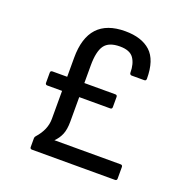

<svg xmlns="http://www.w3.org/2000/svg" viewBox="-121 -780 871 894"><g transform="rotate(20 315.0 -333.5)"><path d="M130.9 0Q121.1 0 121.1 -9.8V-53.2Q121.1 -60.1 126 -64.9Q168.9 -112.8 168.9 -166V-305.2H96.2Q85.9 -305.2 85.9 -314.9V-365.2Q85.9 -375 96.2 -375H168.9V-469.2Q168.9 -667 351.1 -667Q432.6 -667 476.8 -626.7Q521 -586.4 521 -493.2Q521 -482.9 511.2 -482.9H449.2Q444.8 -482.9 441.9 -485.8Q439 -488.8 439 -493.2Q439 -538.1 420.2 -564.9Q401.4 -591.8 352.1 -591.8Q296.9 -591.8 275.4 -561.5Q253.9 -531.2 253.9 -461.9V-375H407.2Q417 -375 417 -365.2V-314.9Q417 -305.2 407.2 -305.2H253.9V-184.1Q253.9 -145 243.7 -120.4Q233.4 -95.7 213.9 -77.1H542Q551.8 -77.1 551.8 -66.9V-9.8Q551.8 0 542 0Z"/></g></svg>

Font: Sofia Sans
Style: Regular
Weight: 400
Designer: Botio Nikoltchev, Ani Petrova
Foundry: lettersoup
Version: Version 4.100